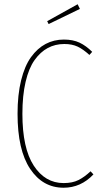

<svg xmlns="http://www.w3.org/2000/svg" viewBox="-20 -878 483 908"><path d="M347.2 -857.9 357.9 -835.9 210 -764.2 203.1 -777.8ZM282.2 -690.9Q325.2 -690.9 356.2 -676.3Q387.2 -661.6 416 -632.8L402.8 -618.2Q373.5 -645 347.2 -657.5Q320.8 -669.9 284.2 -669.9Q241.2 -669.9 206.1 -651.1Q170.9 -632.3 143.6 -594Q116.2 -555.7 101.1 -491Q85.9 -426.3 85.9 -339.8Q85.9 -177.2 139.6 -94.7Q193.4 -12.2 280.8 -12.2Q322.8 -12.2 351.3 -26.6Q379.9 -41 408.2 -67.9L421.9 -53.2Q362.3 9.8 280.8 9.8Q182.1 9.8 122.6 -79.3Q63 -168.5 63 -339.8Q63 -429.7 79.8 -498Q96.7 -566.4 126.7 -607.9Q156.7 -649.4 195.8 -670.2Q234.9 -690.9 282.2 -690.9Z"/></svg>

Font: Fira Sans Compressed Thin
Style: Regular
Weight: 100
Width: 1
Designer: Carrois Corporate & Edenspiekermann AG
Foundry: Carrois Corporate GbR & Edenspiekermann AG
Version: Version 4.203;PS 004.203;hotconv 1.0.88;makeotf.lib2.5.64775